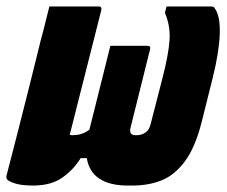

<svg xmlns="http://www.w3.org/2000/svg" viewBox="-64 -567 702 595"><path d="M278 -425H393Q404 -425 401 -414Q386 -353 371 -293.5Q356 -234 341 -173Q334 -148 356 -148H360Q375 -148 387 -156.5Q399 -165 403 -183L440 -327Q459 -401 461.5 -444.5Q464 -488 447 -527L452 -547H589Q599 -547 601 -542Q619 -518 617 -461.5Q615 -405 595 -325L561 -189Q541 -110 509 -67Q477 -24 436.5 -8Q396 8 347 8H331Q277 8 244.5 -13Q212 -34 205 -77H186Q164 -41 129 -16.5Q94 8 39 8Q4 8 -15.5 2Q-35 -4 -41 -10Q-42 -12 -43.5 -14.5Q-45 -17 -44 -22Q-24 -100 -7 -165.5Q10 -231 26.5 -298Q43 -365 63 -445Q70 -470 76 -495Q82 -520 89 -547H242Q252 -547 250 -536Q230 -456 211 -382Q192 -308 172 -228Q167 -209 162 -188Q157 -167 152 -149Q154 -149 156 -148.5Q158 -148 160 -148Q174 -148 186.5 -151.5Q199 -155 213 -165Q230 -233 245.5 -295Q261 -357 278 -425Z"/></svg>

Font: Recursive Mn Lnr St Blk
Style: Italic
Weight: 900
Italic angle: -15°
Monospace: yes
Version: Version 1.079;hotconv 1.0.112;makeotfexe 2.5.65598; ttfautoh